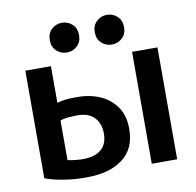

<svg xmlns="http://www.w3.org/2000/svg" viewBox="-82 -815 934 916"><g transform="rotate(-10 385.0 -357.5)"><path d="M65 -536V-15Q97 -2 152.5 7.5Q208 17 268 16Q375 16 440 -32Q505 -80 505 -177Q505 -240 477 -281.5Q449 -323 403 -345Q357 -367 301 -369Q293 -369 285 -369Q277 -369 269 -369Q244 -369 223.5 -366Q203 -363 189 -358V-536ZM382 -176Q382 -126 352.5 -100Q323 -74 268 -73Q260 -73 252.5 -73Q245 -73 237 -74Q223 -75 210.5 -77Q198 -79 189 -81V-273Q213 -281 243 -282Q252 -283 261 -283Q270 -283 278 -283Q328 -282 355 -253Q382 -224 382 -176ZM705 6V-536H582V6ZM347 -659Q347 -692 326 -711.5Q305 -731 276 -731Q247 -731 226 -711.5Q205 -692 205 -659Q205 -626 226 -606.5Q247 -587 276 -587Q305 -587 326 -606.5Q347 -626 347 -659ZM565 -659Q565 -692 544 -711.5Q523 -731 494 -731Q465 -731 444 -711.5Q423 -692 423 -659Q423 -626 444 -606.5Q465 -587 494 -587Q523 -587 544 -606.5Q565 -626 565 -659Z"/></g></svg>

Font: Repo DemiBold
Style: Regular
Weight: 600
Designer: Stefan Peev
Foundry: Context Ltd
Version: Version 1.502